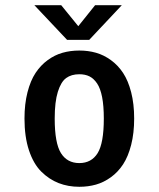

<svg xmlns="http://www.w3.org/2000/svg" viewBox="-20 -706 610 737"><path d="M447.5 -686 322.5 -553H237.5L112 -686H215L280.5 -605.5L345 -686ZM284.5 11Q241.5 11 205 -3.2Q168.5 -17.5 138.5 -47.2Q108.5 -77 91.2 -129Q74 -181 74 -251Q74 -307 85.5 -351.8Q97 -396.5 116.5 -426Q136 -455.5 163 -475.2Q190 -495 220.2 -503.5Q250.5 -512 284.5 -512Q318.5 -512 348.5 -503.5Q378.5 -495 405.8 -475.2Q433 -455.5 452.5 -426Q472 -396.5 483.5 -351.8Q495 -307 495 -251Q495 -195 483.5 -150Q472 -105 452.5 -75.2Q433 -45.5 405.8 -25.8Q378.5 -6 348.5 2.5Q318.5 11 284.5 11ZM378.5 -251Q378.5 -299.5 372 -333Q365.5 -366.5 352.8 -385.5Q340 -404.5 323.5 -412.8Q307 -421 284.5 -421Q254 -421 234 -406.5Q214 -392 202 -353.5Q190 -315 190 -251Q190 -156.5 214 -118.2Q238 -80 284.5 -80Q331 -80 354.8 -118.2Q378.5 -156.5 378.5 -251Z"/></svg>

Font: League Mono Narrow Medium
Style: Regular
Weight: 500
Width: 3
Designer: Tyler Finck
Foundry: The League of Moveable Type / Tyler Finck
Version: Version 2.210